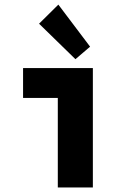

<svg xmlns="http://www.w3.org/2000/svg" viewBox="-20 -825 602 845"><path d="M234.4 0V-525.4H388.7V0ZM81.5 -394V-525.4H388.7V-394ZM312 -564.5 151.9 -720.7 236.8 -804.7 376.5 -619.6Z"/></svg>

Font: Reddit Mono ExtraBold
Style: Regular
Weight: 800
Monospace: yes
Designer: Stephen Hutchings
Foundry: Reddit
Version: Version 1.014